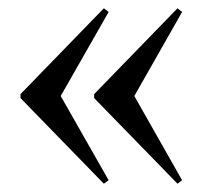

<svg xmlns="http://www.w3.org/2000/svg" viewBox="-20 -483 500 464"><path d="M104.5 -290 242.5 -47.5 231 -39 29.5 -246V-255.5L231 -463L242.5 -454L104.5 -212ZM282.5 -290 420 -47.5 409 -39 207.5 -246V-255.5L409 -463L420 -454L282.5 -212Z"/></svg>

Font: Newsreader 60pt
Style: Regular
Weight: 400
Designer: Hugues Gentile
Foundry: Production Type
Version: Version 1.003